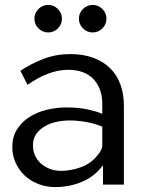

<svg xmlns="http://www.w3.org/2000/svg" viewBox="-20 -751 594 781"><path d="M399 0V-79Q365 -33 313.5 -11.5Q262 10 205 10Q168 10 136 -2.5Q104 -15 80.5 -37Q57 -59 43.5 -89Q30 -119 30 -153Q30 -194 49 -224.5Q68 -255 99.5 -275Q131 -295 170.5 -304.5Q210 -314 250 -314Q301 -314 338.5 -305.5Q376 -297 396 -288V-330Q396 -361 386.5 -386.5Q377 -412 359.5 -430Q342 -448 316.5 -457.5Q291 -467 258 -467Q217 -467 176 -451.5Q135 -436 92 -406L63 -463Q108 -493 158.5 -512Q209 -531 266 -531Q319 -531 359.5 -516Q400 -501 428 -473.5Q456 -446 470 -407Q484 -368 484 -321V0ZM377 -120Q386 -130 391 -140Q396 -150 396 -159V-236Q364 -249 329.5 -255Q295 -261 263 -261Q237 -261 210.5 -255.5Q184 -250 162.5 -237.5Q141 -225 127.5 -206Q114 -187 114 -160Q114 -137 123 -117.5Q132 -98 148 -84.5Q164 -71 184.5 -63.5Q205 -56 228 -56Q248 -56 269.5 -60Q291 -64 311 -71.5Q331 -79 348 -91.5Q365 -104 377 -120ZM120 -675Q120 -698 136.5 -714.5Q153 -731 176 -731Q199 -731 215.5 -714.5Q232 -698 232 -675Q232 -652 215.5 -635.5Q199 -619 176 -619Q153 -619 136.5 -635.5Q120 -652 120 -675ZM301 -675Q301 -698 317.5 -714.5Q334 -731 357 -731Q380 -731 396.5 -714.5Q413 -698 413 -675Q413 -652 396.5 -635.5Q380 -619 357 -619Q334 -619 317.5 -635.5Q301 -652 301 -675Z"/></svg>

Font: Rising Sun
Style: Regular
Weight: 400
Designer: Matt McInerney, Pablo Impallari, Rodrigo Fuenzalida (Raleway font), Stephen Hutchings (Greek), Cristiano Sobral (main ch
Foundry: The Rising Sun Project Authors
Version: Version 4.327; ttfautohint (v1.8.4.7-5d5b-dirty)